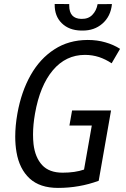

<svg xmlns="http://www.w3.org/2000/svg" viewBox="-20 -918 623 948"><path d="M322.8 -298.3 335.9 -372.6H528.3L467.3 -25.4Q418 -7.3 369.1 1Q319.8 9.8 266.1 9.8Q177.2 9.8 126.5 -36.6Q75.7 -83.5 61.5 -166.5Q55.2 -202.6 55.2 -243.7Q55.2 -296.9 65.9 -357.4Q85 -464.8 131.1 -546.6Q177.2 -628.4 248.5 -674.3Q318.8 -720.2 412.1 -720.7H412.6Q413.1 -720.7 413.6 -720.7Q460.4 -720.7 500 -709Q540 -697.8 572.8 -676.8L531.2 -605.5Q502 -625 469.2 -636.2Q435.5 -647 399.4 -647Q305.2 -647 241.2 -571.3Q177.2 -495.6 152.8 -356.9Q143.1 -301.3 143.1 -253.9Q143.1 -229 145.5 -206.5Q153.3 -140.6 188 -103Q222.7 -65.4 289.1 -65.4Q350.6 -65.4 394.5 -80.6H395V-81.1L433.1 -297.4V-298.3H432.1ZM532.7 -897.9Q526.9 -836.9 484.9 -800.8Q445.3 -766.6 387.2 -767.1Q384.3 -767.1 380.9 -767.1Q320.8 -768.1 284.7 -803.7Q249.5 -838.4 250 -895.5Q250 -897 250 -898.4L321.8 -897.9Q321.8 -894 321.8 -890.6Q321.8 -826.2 381.3 -824.7Q382.3 -824.7 382.8 -824.7Q416.5 -824.2 436 -844.7Q456.1 -865.2 461.9 -897.5Z"/></svg>

Font: MAUL Condensed Italic
Style: Condenced Regular Italic
Weight: 400
Italic angle: -12°
Designer: MAUL
Version: Version 1.0; 2020; ttfautohint (v1.8.3)